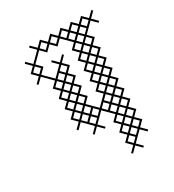

<svg xmlns="http://www.w3.org/2000/svg" viewBox="-117 -397 524 578"><g transform="rotate(-30 145.0 -107.5)"><path d="M147.1 0 129.3 -17.9 160.7 -49.3 192.1 -17.9 174.3 0 192.1 17.9 174.3 35.7 192.1 53.6 174.3 71.4 192.1 89.3 174.3 107.1 178.6 111.4 196.4 93.6 214.3 111.4 218.6 107.1 200.7 89.3 232.1 57.9 250 75.7 254.3 71.4 236.4 53.6 254.3 35.7 236.4 17.9 254.3 0 236.4 -17.9 254.3 -35.7 236.4 -53.6 254.3 -71.4 236.4 -89.3 254.3 -107.1 236.4 -125 254.3 -142.9 236.4 -160.7 254.3 -178.6 236.4 -196.4 254.3 -214.3 236.4 -232.1 254.3 -250 236.4 -267.9 267.9 -299.3 285.7 -281.4 290 -285.7 272.1 -303.6 290 -321.4 285.7 -325.7 267.9 -307.9 250 -325.7 232.1 -307.9 214.3 -325.7 196.4 -307.9 178.6 -325.7 160.7 -307.9 142.9 -325.7 125 -307.9 107.1 -325.7 89.3 -307.9 71.4 -325.7 67.1 -321.4 85 -303.6 53.6 -272.1 35.7 -290 31.4 -285.7 49.3 -267.9 31.4 -250 49.3 -232.1 31.4 -214.3 35.7 -210 53.6 -227.9 85 -196.4 67.1 -178.6 85 -160.7 67.1 -142.9 85 -125 67.1 -107.1 85 -89.3 67.1 -71.4 85 -53.6 67.1 -35.7 71.4 -31.4 89.3 -49.3 120.7 -17.9 102.9 0 107.1 4.3 125 -13.6 142.9 4.3ZM111.4 -35.7 125 -49.3 138.6 -35.7 125 -22.1ZM111.4 -71.4 125 -85 138.6 -71.4 125 -57.9ZM111.4 -107.1 125 -120.7 138.6 -107.1 125 -93.6ZM111.4 -142.9 125 -156.4 138.6 -142.9 125 -129.3ZM111.4 -178.6 125 -192.1 138.6 -178.6 125 -165ZM147.1 -214.3 129.3 -232.1 147.1 -250 142.9 -254.3 125 -236.4 107.1 -254.3 102.9 -250 120.7 -232.1 89.3 -200.7 57.9 -232.1 75.7 -250 57.9 -267.9 89.3 -299.3 107.1 -281.4 125 -299.3 142.9 -281.4 160.7 -299.3 192.1 -267.9 174.3 -250 192.1 -232.1 174.3 -214.3 192.1 -196.4 174.3 -178.6 192.1 -160.7 174.3 -142.9 192.1 -125 174.3 -107.1 192.1 -89.3 160.7 -57.9 129.3 -89.3 147.1 -107.1 129.3 -125 147.1 -142.9 129.3 -160.7 147.1 -178.6 129.3 -196.4ZM107.1 -210 120.7 -196.4 107.1 -182.9 93.6 -196.4ZM107.1 -174.3 120.7 -160.7 107.1 -147.1 93.6 -160.7ZM107.1 -138.6 120.7 -125 107.1 -111.4 93.6 -125ZM107.1 -102.9 120.7 -89.3 107.1 -75.7 93.6 -89.3ZM107.1 -67.1 120.7 -53.6 107.1 -40 93.6 -53.6ZM182.9 -285.7 196.4 -299.3 210 -285.7 196.4 -272.1ZM218.6 -285.7 232.1 -299.3 245.7 -285.7 232.1 -272.1ZM214.3 -281.4 227.9 -267.9 214.3 -254.3 200.7 -267.9ZM218.6 -250 232.1 -263.6 245.7 -250 232.1 -236.4ZM218.6 -214.3 232.1 -227.9 245.7 -214.3 232.1 -200.7ZM218.6 -178.6 232.1 -192.1 245.7 -178.6 232.1 -165ZM218.6 -142.9 232.1 -156.4 245.7 -142.9 232.1 -129.3ZM218.6 -107.1 232.1 -120.7 245.7 -107.1 232.1 -93.6ZM214.3 -245.7 227.9 -232.1 214.3 -218.6 200.7 -232.1ZM214.3 -210 227.9 -196.4 214.3 -182.9 200.7 -196.4ZM214.3 -174.3 227.9 -160.7 214.3 -147.1 200.7 -160.7ZM214.3 -138.6 227.9 -125 214.3 -111.4 200.7 -125ZM214.3 -102.9 227.9 -89.3 214.3 -75.7 200.7 -89.3ZM214.3 -67.1 227.9 -53.6 214.3 -40 200.7 -53.6ZM218.6 -71.4 232.1 -85 245.7 -71.4 232.1 -57.9ZM178.6 -67.1 192.1 -53.6 178.6 -40 165 -53.6ZM218.6 -35.7 232.1 -49.3 245.7 -35.7 232.1 -22.1ZM218.6 0 232.1 -13.6 245.7 0 232.1 13.6ZM218.6 35.7 232.1 22.1 245.7 35.7 232.1 49.3ZM214.3 40 227.9 53.6 214.3 67.1 200.7 53.6ZM214.3 4.3 227.9 17.9 214.3 31.4 200.7 17.9ZM214.3 -31.4 227.9 -17.9 214.3 -4.3 200.7 -17.9ZM182.9 -35.7 196.4 -49.3 210 -35.7 196.4 -22.1ZM40 -250 53.6 -263.6 67.1 -250 53.6 -236.4ZM75.7 -71.4 89.3 -85 102.9 -71.4 89.3 -57.9ZM75.7 -107.1 89.3 -120.7 102.9 -107.1 89.3 -93.6ZM75.7 -142.9 89.3 -156.4 102.9 -142.9 89.3 -129.3ZM75.7 -178.6 89.3 -192.1 102.9 -178.6 89.3 -165ZM93.6 -303.6 107.1 -317.1 120.7 -303.6 107.1 -290ZM111.4 -214.3 125 -227.9 138.6 -214.3 125 -200.7ZM129.3 -53.6 142.9 -67.1 156.4 -53.6 142.9 -40ZM129.3 -303.6 142.9 -317.1 156.4 -303.6 142.9 -290ZM165 -303.6 178.6 -317.1 192.1 -303.6 178.6 -290ZM182.9 71.4 196.4 57.9 210 71.4 196.4 85ZM182.9 35.7 196.4 22.1 210 35.7 196.4 49.3ZM182.9 0 196.4 -13.6 210 0 196.4 13.6ZM182.9 -71.4 196.4 -85 210 -71.4 196.4 -57.9ZM182.9 -107.1 196.4 -120.7 210 -107.1 196.4 -93.6ZM182.9 -142.9 196.4 -156.4 210 -142.9 196.4 -129.3ZM182.9 -178.6 196.4 -192.1 210 -178.6 196.4 -165ZM182.9 -214.3 196.4 -227.9 210 -214.3 196.4 -200.7ZM182.9 -250 196.4 -263.6 210 -250 196.4 -236.4ZM200.7 -303.6 214.3 -317.1 227.9 -303.6 214.3 -290ZM236.4 -303.6 250 -317.1 263.6 -303.6 250 -290Z"/></g></svg>

Font: Gossip Low Cross Stitch
Style: Regular
Weight: 300
Width: 3
Designer: Deborah Khodanovich
Version: Version 1.001;Glyphs 3.3.1 (3343)